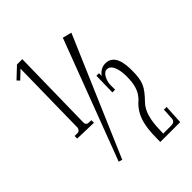

<svg xmlns="http://www.w3.org/2000/svg" viewBox="-208 -772 841 841"><g transform="rotate(-45 212.5 -352.0)"><path d="M290 -635 79 -78 96 -73 332 -624ZM104 -292C96 -292 90 -301 91 -309L98 -694H65L14 -646L25 -634L63 -670L57 -311C56 -302 49 -294 41 -294H22V-278L123 -275V-291ZM403 -321C403 -361 397 -424 342 -424C322 -424 303 -413 292 -396V-413H276L274 -312H291V-344C292 -364 305 -401 328 -401C361 -401 368 -349 368 -320C368 -275 362 -233 325 -202C270 -151 269 -80 269 -10H392L397 -99H380C380 -84 379 -73 378 -61C378 -56 377 -51 377 -45C376 -32 366 -27 354 -27H304C305 -79 307 -141 344 -180C392 -230 403 -251 403 -321Z"/></g></svg>

Font: Bigelow Rules
Style: Regular
Weight: 400
Designer: Astigmatic (AOETI)
Foundry: Astigmatic (AOETI)
Version: Version 1.000